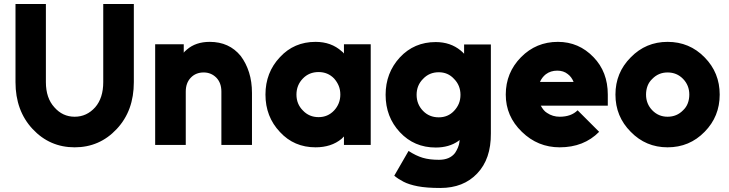

<svg xmlns="http://www.w3.org/2000/svg" viewBox="-20 -720 3620 954"><path d="M57 -700V-312Q57 -170 142 -79Q227 12 351 12Q475 12 560 -79Q603 -125 624 -183Q645 -241 645 -312V-700H493V-312Q493 -233 453 -187Q411 -140 351 -140Q291 -140 250 -187Q208 -233 208 -312V-700Z M1232 0V-258Q1232 -314 1217.5 -360Q1203 -406 1176 -442Q1119 -512 1022 -512Q953 -512 909 -474Q905 -470 900.5 -466.5Q896 -463 893 -458V-500H751V0H903V-265Q903 -308 928 -334Q953 -360 992 -360Q1029 -360 1055 -334Q1080 -308 1080 -265V0Z M1689 -500V-454Q1687 -457 1684 -460Q1681 -463 1678 -465Q1626 -512 1548 -512Q1441 -512 1371 -436Q1299 -360 1299 -250Q1299 -140 1371 -64Q1441 12 1548 12Q1626 12 1677 -30Q1680 -33 1683 -36Q1686 -39 1689 -42V0H1822V-500ZM1563 -362Q1609 -362 1640 -330Q1655 -313 1663 -293.5Q1671 -274 1671 -250Q1671 -227 1663 -207Q1655 -187 1640 -171Q1609 -138 1563 -138Q1516 -138 1485 -171Q1453 -203 1453 -250Q1453 -297 1485 -330Q1516 -362 1563 -362Z M2145 -511Q2038 -511 1967 -435Q1896 -358 1896 -249Q1896 -139 1967 -63Q2038 13 2145 13Q2211 13 2257 -19Q2258 -20 2260 -21.5Q2262 -23 2264 -25Q2263 -22 2263 -20Q2263 -18 2263 -15Q2261 0 2255 14Q2249 28 2241 40Q2215 74 2161 74Q2114 74 2080.5 64Q2047 54 2010 30L1939 153Q1958 169 1985 183Q2012 197 2055.5 205.5Q2099 214 2168 214Q2283 214 2351 142Q2420 70 2419 -57V-499H2286V-453Q2282 -458 2277.5 -461.5Q2273 -465 2269 -469Q2218 -511 2145 -511ZM2160 -361Q2206 -361 2236 -328Q2252 -312 2260 -292Q2268 -272 2268 -249Q2268 -225 2260 -205.5Q2252 -186 2236 -169Q2206 -137 2160 -137Q2113 -137 2082 -169Q2050 -202 2050 -249Q2050 -296 2082 -328Q2113 -361 2160 -361Z M3000 -195V-250Q3000 -363 2929 -436Q2856 -512 2752 -512Q2644 -512 2569 -436Q2493 -359 2493 -250Q2493 -142 2573 -65Q2652 12 2761 12Q2881 12 2957 -65L2850 -172Q2818 -140 2761 -140Q2726 -140 2698 -159Q2688 -165 2680.5 -174.5Q2673 -184 2667 -195ZM2749 -369Q2780 -369 2801 -352Q2820 -338 2830 -313H2663Q2673 -336 2692 -351Q2716 -369 2749 -369Z M3297 -360Q3343 -360 3374 -328Q3405 -296 3405 -250Q3405 -227 3397.5 -207Q3390 -187 3374 -172Q3343 -140 3297 -140Q3252 -140 3221 -172Q3190 -204 3190 -250Q3190 -273 3197.5 -293Q3205 -313 3221 -328Q3252 -360 3297 -360ZM3297 -512Q3189 -512 3114 -435Q3038 -359 3038 -250Q3038 -141 3114 -65Q3189 12 3297 12Q3406 12 3481 -65Q3556 -141 3556 -250Q3556 -359 3481 -435Q3406 -512 3297 -512Z"/></svg>

Font: Unageo
Style: ExtraBold
Weight: 800
Designer: Richard Sepsi
Foundry: Richard Sepsi
Version: Version 2.000